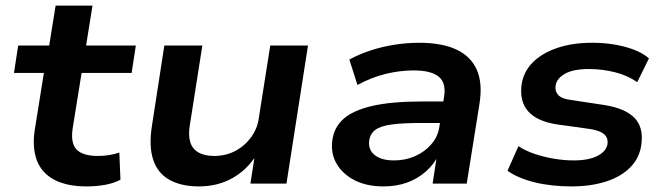

<svg xmlns="http://www.w3.org/2000/svg" viewBox="-20 -657 2377 687"><path d="M290 10Q219 10 174 -14Q129 -38 112 -83Q95 -128 104 -190L137 -396H30L45 -494H156L179 -637H311L288 -494H466L451 -396H272L240 -198Q232 -144 254.5 -121.5Q277 -99 330 -99Q350 -99 369.5 -102Q389 -105 407 -111L411 -14Q387 -1 355 4.5Q323 10 290 10Z M691 10Q629 10 586.5 -13.5Q544 -37 528 -86Q512 -135 524 -209L568 -494H704L660 -214Q653 -175 660.5 -149.5Q668 -124 690 -111.5Q712 -99 746 -99Q788 -99 822 -117Q856 -135 878.5 -166Q901 -197 906 -234L947 -494H1082L1005 0H876L892 -103H898Q863 -48 810.5 -19Q758 10 691 10Z M1352 10Q1292 10 1249 -12Q1206 -34 1184.5 -71Q1163 -108 1169 -154Q1175 -201 1209 -231.5Q1243 -262 1312 -278Q1381 -294 1493 -294H1583L1572 -217H1489Q1421 -217 1381 -211.5Q1341 -206 1322.5 -192Q1304 -178 1301 -153Q1297 -121 1321 -102Q1345 -83 1390 -83Q1430 -83 1464.5 -98Q1499 -113 1523 -140.5Q1547 -168 1552 -203L1569 -311Q1577 -360 1550 -382.5Q1523 -405 1460 -405Q1410 -405 1359.5 -392.5Q1309 -380 1259 -353L1230 -444Q1265 -463 1306 -476.5Q1347 -490 1392 -497Q1437 -504 1479 -504Q1562 -504 1613.5 -479.5Q1665 -455 1686 -407.5Q1707 -360 1696 -288L1650 0H1528L1544 -105L1551 -106Q1534 -70 1504 -43.5Q1474 -17 1436 -3.5Q1398 10 1352 10Z M2025 10Q1951 10 1891.5 -5Q1832 -20 1796 -46L1835 -134Q1861 -117 1894 -106Q1927 -95 1963 -89Q1999 -83 2033 -83Q2087 -83 2118.5 -99.5Q2150 -116 2154 -143Q2156 -164 2142 -176.5Q2128 -189 2094 -195L1972 -212Q1902 -223 1870.5 -258Q1839 -293 1846 -352Q1852 -398 1884 -431.5Q1916 -465 1971 -484.5Q2026 -504 2099 -504Q2141 -504 2179.5 -497.5Q2218 -491 2250 -478.5Q2282 -466 2302 -448L2260 -363Q2226 -387 2180.5 -398.5Q2135 -410 2087 -410Q2030 -410 2000.5 -392.5Q1971 -375 1968 -350Q1965 -330 1978 -316.5Q1991 -303 2025 -299L2144 -281Q2217 -269 2250 -235.5Q2283 -202 2275 -141Q2269 -93 2236 -59Q2203 -25 2148.5 -7.5Q2094 10 2025 10Z"/></svg>

Font: Nunito Sans 10pt SemiExpanded
Style: Bold Italic
Weight: 700
Width: 6
Italic angle: -9°
Designer: Vernon Adams
Foundry: Vernon Adams
Version: Version 3.101;gftools[0.9.27]